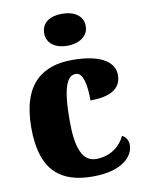

<svg xmlns="http://www.w3.org/2000/svg" viewBox="-87 -837 694 910"><g transform="rotate(-10 259.5 -382.5)"><path d="M275 -621C329 -621 376 -648 376 -698C376 -751 329 -775 275 -775C219 -775 176 -751 176 -698C176 -648 219 -621 275 -621ZM286 10C433 10 484 -56 484 -107C484 -127 474 -146 455 -156C433 -108 384 -69 316 -69C250 -69 223 -137 223 -268C223 -434 249 -483 290 -483C326 -483 337 -419 337 -347C467 -347 486 -403 486 -444C486 -497 437 -551 284 -551C146 -551 38 -484 38 -267C38 -56 137 10 286 10Z"/></g></svg>

Font: Noto Serif Devanagari SemiCondensed Black
Style: Regular
Weight: 900
Width: 4
Designer: Universal Thirst, Indian Type Foundry and the Monotype Design Team
Foundry: Monotype Imaging Inc.
Version: Version 2.004